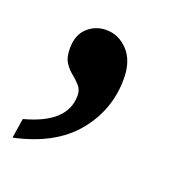

<svg xmlns="http://www.w3.org/2000/svg" viewBox="-90 -194 391 402"><g transform="rotate(20 106.0 7.5)"><path d="M-24 147 -17 103Q74 79 74 18Q74 5 66.5 -3.5Q59 -12 49 -20Q39 -28 32 -39Q25 -50 25 -70Q25 -100 42.5 -116Q60 -132 84 -132Q112 -132 132.5 -110Q153 -88 153 -48Q153 21 109 74.5Q65 128 -24 147Z"/></g></svg>

Font: Noto Serif Tamil Condensed Medium
Style: Italic
Weight: 500
Width: 3
Italic angle: -12°
Designer: Indian Type Foundry, Tom Grace, and the Monotype Design Team
Foundry: Monotype Imaging Inc.
Version: Version 2.003; ttfautohint (v1.8.4.7-5d5b)